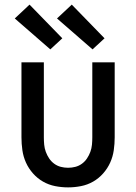

<svg xmlns="http://www.w3.org/2000/svg" viewBox="-20 -800 590 832"><path d="M275 12Q247 12 219 6.5Q191 1 166.5 -13Q142 -27 123 -48.5Q104 -70 92.5 -95.5Q81 -121 77 -149Q73 -177 73 -205V-530H170V-205Q170 -189 171.5 -173Q173 -157 178.5 -142Q184 -127 193 -113.5Q202 -100 215 -90.5Q228 -81 243.5 -77Q259 -73 275 -73Q291 -73 306.5 -77Q322 -81 335 -90.5Q348 -100 357 -113.5Q366 -127 371.5 -142Q377 -157 378.5 -173Q380 -189 380 -205V-530H477V-205Q477 -177 473 -149Q469 -121 457.5 -95.5Q446 -70 427 -48.5Q408 -27 383.5 -13Q359 1 331 6.5Q303 12 275 12ZM381 -586 227 -720 291 -780 433 -634ZM198 -586 44 -720 108 -780 250 -634Z"/></svg>

Font: Lode Dark
Style: Bold
Weight: 700
Monospace: yes
Designer: Belleve Invis
Foundry: Belleve Invis
Version: Version 29.2.0; ttfautohint (v1.8.3)